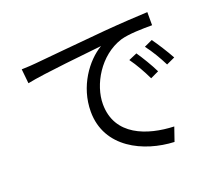

<svg xmlns="http://www.w3.org/2000/svg" viewBox="-124 -894 1249 1101"><g transform="rotate(-20 500.0 -343.5)"><path d="M732 -519 681 -497C711 -456 740 -404 763 -356L814 -380C793 -424 755 -486 732 -519ZM841 -561 791 -538C823 -496 852 -447 876 -399L928 -423C904 -467 865 -528 841 -561ZM83 -658 92 -570C199 -592 469 -618 556 -628C465 -574 372 -448 372 -294C372 -73 581 25 764 33L793 -51C632 -57 452 -118 452 -311C452 -428 537 -579 678 -624C729 -639 815 -640 872 -640V-720C806 -717 713 -712 605 -703C423 -687 236 -669 171 -663C152 -661 121 -659 83 -658Z"/></g></svg>

Font: Noto Sans CJK KR Regular
Style: Regular
Weight: 400
Designer: Ryoko NISHIZUKA (kana & ideographs); Paul D. Hunt (Latin, Greek & Cyrillic); Wenlong ZHANG (bopomofo); Sandoll Communica
Foundry: Adobe Systems Incorporated
Version: Version 1.004;PS 1.004;hotconv 1.0.82;makeotf.lib2.5.63406